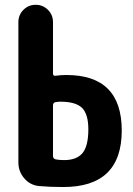

<svg xmlns="http://www.w3.org/2000/svg" viewBox="-20 -750 540 780"><path d="M240.2 -99.6Q292 -99.6 315.4 -128.4Q338.9 -157.2 338.9 -224.6Q338.9 -286.1 313.5 -311.5Q288.1 -336.9 224.6 -336.9Q216.8 -336.9 205.1 -335Q195.3 -333 195.3 -321.3V-116.2Q195.3 -105.5 206.1 -102.5Q221.7 -99.6 240.2 -99.6ZM250 -445.3Q474.6 -445.3 474.6 -219.7Q474.6 10.7 235.4 9.8Q183.6 9.8 139.6 5.9Q103.5 2.9 79.1 -24.9Q54.7 -52.7 54.7 -89.8V-660.2Q54.7 -689.5 75.2 -710Q95.7 -730.5 125 -730.5Q154.3 -730.5 174.8 -710Q195.3 -689.5 195.3 -660.2V-451.2Q195.3 -440.4 207 -442.4Q227.5 -445.3 250 -445.3Z"/></svg>

Font: Rounded-X Mgen+ 1mn bold
Style: Bold
Weight: 700
Designer: [Source Han Sans]
Ryoko NISHIZUKA  (kana & ideographs); Paul D. Hunt (Latin, Greek & Cyrillic); Wenlong ZHANG  (bopomofo
Version: Version 1.059.20150602